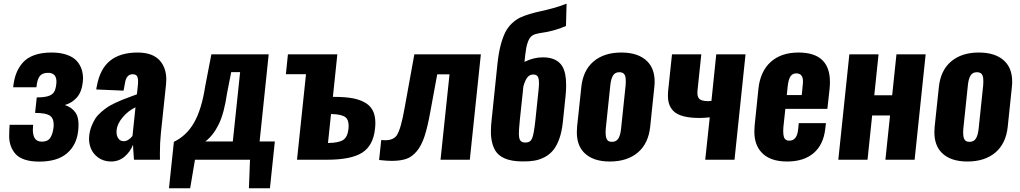

<svg xmlns="http://www.w3.org/2000/svg" viewBox="-20 -876 5592 1053"><path d="M194.8 10.3Q149.4 10.3 117.2 -0.2Q85 -10.7 67.4 -29.3Q49.8 -47.9 40 -73.2Q30.3 -98.6 30.3 -128.4Q30.3 -158.2 32.7 -191.4H161.6Q160.2 -177.2 160.2 -165.5Q160.2 -137.2 168.5 -121.6Q180.2 -99.1 210.4 -99.1Q241.7 -99.1 255.6 -119.9Q269.5 -140.6 273.9 -179.2Q274.4 -186.5 274.4 -192.9Q274.4 -225.6 255.9 -240.2Q233.4 -256.8 172.4 -256.8L181.6 -341.8Q222.7 -341.8 244.9 -349.1Q267.1 -356.4 276.4 -371.3Q285.6 -386.2 288.6 -414.1Q289.6 -421.4 289.6 -427.7Q289.6 -476.6 243.2 -476.6Q212.9 -476.6 198.5 -459.2Q184.1 -441.9 179.7 -397.5H52.2Q56.6 -440.4 69.1 -473.1Q81.5 -505.9 105.2 -532.7Q128.9 -559.6 168.5 -573.7Q208 -587.9 262.7 -587.9Q311 -587.9 346.7 -575.4Q382.3 -563 402.3 -540.5Q421.9 -517.6 429.7 -489.3Q435.1 -470.2 435.5 -448.2Q435.5 -437.5 434.1 -426.3Q428.2 -371.1 401.1 -340.8Q374 -310.5 335.4 -300.3Q355.5 -293 368.4 -284.2Q381.3 -275.4 393.1 -259.8Q404.8 -244.1 408.7 -218.8Q410.6 -206.1 410.6 -191.2Q410.6 -176.3 408.7 -158.7Q400.4 -80.6 347.4 -35.2Q294.4 10.3 194.8 10.3Z M658.2 -101.6Q683.1 -101.6 706.5 -129.9L723.1 -287.6Q682.6 -268.1 653.1 -232.9Q623.5 -197.8 619.6 -163.6Q619.1 -157.7 619.1 -152.3Q619.1 -131.8 627.9 -118.2Q638.7 -101.6 658.2 -101.6ZM588.4 9.8Q547.4 9.3 518.3 -12Q489.3 -33.2 477.5 -64.5Q468.3 -88.9 468.3 -115.2Q468.3 -123 469.2 -130.9Q472.2 -159.2 481.9 -183.8Q491.7 -208.5 503.4 -226.6Q515.1 -244.6 535.2 -261.7Q555.2 -278.8 570.6 -289.1Q585.9 -299.3 611.8 -311.5Q637.7 -323.7 652.1 -329.3Q666.5 -335 693.8 -345Q721.2 -355 731 -358.9L736.8 -415.5Q737.3 -423.3 737.3 -429.7Q737.3 -445.3 733.4 -455.1Q727.5 -468.8 707.5 -468.8Q672.9 -468.8 665.5 -420.9L657.7 -378.9L507.8 -385.3Q507.8 -386.7 509.3 -395Q510.7 -403.3 511.2 -404.3Q528.3 -498.5 584 -543.2Q639.6 -587.9 734.9 -587.9Q820.3 -587.9 859.4 -540.5Q891.6 -501.5 892.1 -440.4Q892.1 -427.7 890.6 -413.6L862.3 -145Q856.9 -95.2 856.9 -30.8Q856.9 -15.6 857.4 0H714.8Q709.5 -68.8 709.5 -82Q693.8 -42.5 662.6 -16.4Q631.3 9.8 588.4 9.8Z M1106 -100.1H1256.8L1296.9 -480.5H1248L1225.6 -366.7Q1209.5 -254.9 1179.4 -193.8Q1149.4 -132.8 1106 -100.1ZM906.7 156.7 933.6 -98.1Q1002.9 -131.3 1044.4 -203.6Q1085.9 -275.9 1105.5 -403.3L1139.2 -578.1H1453.6L1403.8 -100.1H1487.3L1460.4 156.7H1345.2L1351.1 0H1049.3L1022.9 156.7Z M1778.8 -91.8H1781.7Q1838.4 -92.8 1862.3 -108.6Q1886.2 -124.5 1891.1 -168.5Q1892.1 -177.7 1892.1 -185.5Q1892.1 -218.8 1875.5 -232.4Q1855 -249 1800.3 -250.5H1795.4ZM1608.9 0 1658.2 -469.2H1547.9L1559.1 -578.1H1830.1L1805.7 -344.7H1811Q1874 -344.7 1916.3 -336.7Q1958.5 -328.6 1988.8 -309.1Q2019 -289.1 2030.8 -254.9Q2038.6 -231.4 2038.6 -200.2Q2038.6 -185.5 2036.6 -169.4Q2026.9 -77.1 1966.1 -38.6Q1905.3 0 1773.9 0Z M2059.1 1.5 2070.8 -107.9Q2081.5 -106.9 2090.8 -106.9Q2138.7 -106.4 2157.2 -135.7Q2179.2 -170.9 2198.7 -282.2L2252.4 -578.1H2617.2L2556.6 0H2396L2445.3 -468.3H2377.9L2340.8 -267.1Q2325.7 -182.1 2308.6 -129.6Q2291.5 -77.1 2265.6 -46.4Q2239.7 -15.6 2208 -4.6Q2176.3 6.3 2127.4 6.3Q2101.6 6.3 2059.1 1.5Z M2862.3 -94.2Q2888.7 -94.2 2898.4 -117.4Q2908.2 -140.6 2916.5 -218.8L2933.6 -382.3Q2936 -404.3 2936 -419.9Q2936 -439.5 2932.6 -449.2Q2926.8 -467.8 2903.8 -467.3Q2885.7 -467.3 2873.5 -453.1Q2861.3 -439 2850.6 -403.3L2831.5 -223.1Q2828.1 -189 2826.7 -168.9Q2825.7 -155.8 2825.7 -144Q2826.2 -138.2 2826.2 -132.8Q2827.1 -116.7 2831.3 -109.1Q2835.4 -101.6 2842.8 -97.9Q2850.1 -94.2 2862.3 -94.2ZM2843.3 9.3Q2785.6 8.8 2749 -6.8Q2712.4 -22.5 2695.3 -51.8Q2678.7 -81.1 2673.8 -123Q2671.9 -140.1 2672.4 -158.7Q2672.4 -186.5 2676.3 -218.8L2708.5 -528.8Q2714.8 -586.9 2726.3 -630.1Q2737.8 -673.3 2752.4 -701.2Q2767.1 -729 2788.8 -749Q2810.5 -769 2832.5 -779.5Q2854.5 -790 2885.7 -799.3Q2917 -808.6 2945.3 -814.5Q2973.6 -820.3 3013.4 -831.3Q3053.2 -842.3 3087.4 -856L3084 -733.4Q3048.3 -717.8 3013.4 -708.7Q2978.5 -699.7 2958.5 -697.3Q2938.5 -694.8 2919.7 -689.7Q2900.9 -684.6 2890.9 -673.8Q2880.9 -663.1 2873 -639.9Q2865.2 -616.7 2860.8 -576.2L2856.4 -536.6Q2906.2 -561.5 2957 -561.5Q3034.2 -561.5 3064 -512.2Q3085 -477.1 3085 -408.7Q3085 -380.4 3081.5 -346.7L3066.9 -207Q3061.5 -154.8 3047.9 -116.2Q3034.2 -77.6 3014.9 -53.5Q2995.6 -29.3 2967.8 -14.6Q2940.4 0 2911.1 4.9Q2884.3 9.8 2849.6 9.3Q2846.7 9.3 2843.3 9.3Z M3324.7 9.8Q3231 9.8 3183.1 -39.1Q3143.6 -79.6 3143.6 -150.9Q3143.6 -165.5 3145 -181.2L3168 -397Q3177.2 -489.7 3235.1 -538.8Q3293 -587.9 3387.2 -587.9Q3481.9 -587.9 3530.3 -539.1Q3570.3 -498.5 3570.3 -428.2Q3570.3 -413.1 3568.4 -397L3545.9 -181.2Q3536.1 -88.4 3477.8 -39.3Q3419.4 9.8 3324.7 9.8ZM3335.9 -98.1Q3359.9 -98.1 3371.1 -116Q3382.3 -133.8 3386.2 -169.9L3411.1 -407.7Q3412.1 -419.4 3412.1 -429.2Q3412.6 -449.7 3407.7 -461.9Q3400.9 -480 3376.5 -480Q3353 -480 3341.8 -461.4Q3330.6 -442.9 3327.1 -407.7L3302.2 -169.9Q3301.3 -158.7 3301.3 -148.9Q3301.3 -128.9 3306.2 -116.2Q3313 -97.7 3335.9 -98.1Z M3847.7 0 3872.6 -232.4Q3838.4 -229 3817.4 -229Q3764.2 -229 3728.3 -238.5Q3692.4 -248 3672.9 -267.6Q3654.3 -286.6 3647.5 -312.5Q3643.1 -329.6 3643.1 -351.1Q3643.1 -362.3 3644 -374.5L3665.5 -578.1H3826.2L3805.7 -382.8Q3804.7 -375 3804.7 -368.2Q3804.7 -347.2 3813 -336.4Q3823.7 -322.3 3860.4 -321.3Q3872.1 -321.3 3881.8 -322.8L3908.2 -578.1H4068.8L4008.3 0Z M4294.9 -354.5H4377L4382.8 -412.1Q4383.8 -420.9 4383.8 -428.7Q4383.8 -449.2 4377 -459.5Q4367.7 -473.6 4346.7 -473.6Q4326.7 -473.6 4315.4 -457.3Q4304.2 -440.9 4299.8 -401.4ZM4296.9 9.8Q4200.7 9.8 4154.8 -42Q4116.7 -84.5 4117.2 -155.8Q4117.2 -170.9 4118.7 -187.5L4139.6 -390.1Q4149.9 -484.9 4207 -536.4Q4264.2 -587.9 4359.4 -587.9Q4531.7 -587.9 4531.7 -426.3Q4531.7 -408.7 4529.8 -389.2L4517.6 -278.8H4287.1L4276.4 -179.2Q4275.4 -167 4275.4 -156.2Q4275.4 -135.7 4279.8 -123Q4286.6 -104.5 4308.6 -104.5Q4350.1 -104.5 4356.9 -163.1L4360.8 -200.7H4509.8L4505.9 -168Q4495.6 -81.5 4441.7 -35.9Q4387.7 9.8 4296.9 9.8Z M4577.6 0 4638.2 -578.1H4798.3L4774.9 -353.5H4873L4896.5 -578.1H5056.6L4996.1 0H4835.9L4861.3 -242.7H4763.2L4737.8 0Z M5285.6 9.8Q5191.9 9.8 5144 -39.1Q5104.5 -79.6 5104.5 -150.9Q5104.5 -165.5 5106 -181.2L5128.9 -397Q5138.2 -489.7 5196 -538.8Q5253.9 -587.9 5348.1 -587.9Q5442.9 -587.9 5491.2 -539.1Q5531.2 -498.5 5531.2 -428.2Q5531.2 -413.1 5529.3 -397L5506.8 -181.2Q5497.1 -88.4 5438.7 -39.3Q5380.4 9.8 5285.6 9.8ZM5296.9 -98.1Q5320.8 -98.1 5332 -116Q5343.3 -133.8 5347.2 -169.9L5372.1 -407.7Q5373 -419.4 5373 -429.2Q5373.5 -449.7 5368.7 -461.9Q5361.8 -480 5337.4 -480Q5314 -480 5302.7 -461.4Q5291.5 -442.9 5288.1 -407.7L5263.2 -169.9Q5262.2 -158.7 5262.2 -148.9Q5262.2 -128.9 5267.1 -116.2Q5273.9 -97.7 5296.9 -98.1Z"/></svg>

Font: Oswald
Style: Bold
Weight: 700
Designer: Vernon Adams
Foundry: Vernon Adams
Version: 3.0; ttfautohint (v0.94.23-7a4d-dirty) -l 8 -r 50 -G 200 -x 